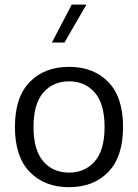

<svg xmlns="http://www.w3.org/2000/svg" viewBox="-20 -796 590 822"><path d="M275.4 -509.8Q380.9 -509.8 443.8 -444.8Q506.8 -379.9 506.8 -252.4Q506.8 -125 443.6 -59.8Q380.4 5.4 275.4 5.4Q170.9 5.4 107.4 -59.8Q43.9 -125 43.9 -252.4Q43.9 -379.9 107.2 -444.8Q170.4 -509.8 275.4 -509.8ZM275.4 -447.8Q207.5 -447.8 165.5 -399.7Q123.5 -351.6 123.5 -252.4Q123.5 -153.3 165.3 -105.2Q207 -57.1 275.4 -57.1Q343.8 -57.1 385.7 -105.2Q427.7 -153.3 427.7 -252.4Q427.7 -351.6 385.7 -399.7Q343.8 -447.8 275.4 -447.8ZM287.1 -776.4H350.1L255.9 -613.8H202.1Z"/></svg>

Font: Estedad-FD Regular
Style: FD-Regular
Weight: 400
Designer: Amin Abedi
Version: Version 7.3